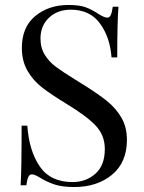

<svg xmlns="http://www.w3.org/2000/svg" viewBox="-20 -739 580 773"><path d="M378 -682Q400 -668 412 -668Q421 -668 426 -678.5Q431 -689 434 -712H457Q452 -654 452 -508H429Q423 -589 382.5 -644.5Q342 -700 265 -700Q211 -700 177 -667.5Q143 -635 143 -584Q143 -546 160.5 -518Q178 -490 205 -470Q232 -450 282 -419L311 -401Q374 -362 410.5 -332.5Q447 -303 469 -265Q491 -227 491 -176Q491 -85 431 -35.5Q371 14 279 14Q231 14 200.5 4Q170 -6 142 -23Q120 -37 108 -37Q99 -37 94 -26.5Q89 -16 86 7H63Q67 -48 67 -233H90Q97 -132 140 -69Q183 -6 272 -6Q326 -6 364 -39.5Q402 -73 402 -139Q402 -195 364.5 -234Q327 -273 246 -322Q187 -358 150.5 -386Q114 -414 91 -453.5Q68 -493 68 -546Q68 -630 122 -674.5Q176 -719 256 -719Q300 -719 325.5 -709.5Q351 -700 378 -682Z"/></svg>

Font: Playfair Display SC
Style: Regular
Weight: 400
Designer: Claus Eggers Sørensen
Foundry: Claus Eggers Sørensen
Version: Version 1.200; ttfautohint (v1.6)